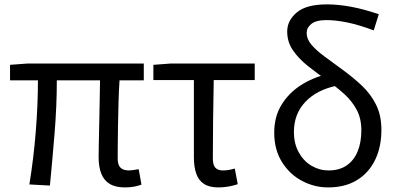

<svg xmlns="http://www.w3.org/2000/svg" viewBox="-20 -829 1788 863"><path d="M541.6 13.4Q499.2 13.4 473.2 -2.4Q447.2 -18.1 435.3 -48.5Q423.3 -78.8 423.3 -122.3Q423.3 -143.5 424.1 -182.9Q425 -222.3 426 -271.7Q427 -321 428 -372.2Q429 -423.4 429.6 -467.8H235.4Q235.4 -353.2 225.4 -231.1Q215.4 -108.9 204.4 5.1L112 0Q130.9 -115.2 140.7 -236.7Q150.5 -358.1 150.5 -467.8H25.1V-537.6L102.6 -543.4H626.3V-467.8H517.2Q514.2 -421.4 512.7 -368.6Q511.2 -315.8 510.4 -265.5Q509.6 -215.2 509.3 -175.7Q509 -136.3 509 -116.3Q509 -87.6 521.7 -75.2Q534.4 -62.9 560 -62.9Q572.2 -62.9 603.4 -68.5L615.9 0.9Q602.3 6 583.8 9.7Q565.2 13.4 541.6 13.4Z M961.8 13.4Q920.9 13.4 896.8 -2.4Q872.7 -18.1 862.1 -48.5Q851.5 -78.8 851.5 -122.3V-469H669.4V-537.6L746.5 -543.4H1124.9V-469H940.7Q938.9 -377.1 937.8 -287.7Q936.7 -198.3 936.7 -116.3Q936.7 -87.6 948 -75.2Q959.3 -62.9 982 -62.9Q995.5 -62.9 1008.7 -65.2Q1021.9 -67.5 1035.4 -71.3L1048.6 -1.1Q1032.8 4.4 1010.1 8.9Q987.4 13.4 961.8 13.4Z M1454.4 13.4Q1393 13.4 1337.5 -16Q1282 -45.3 1247.3 -100.8Q1212.6 -156.2 1212.6 -233.4Q1212.6 -303.8 1244.6 -356.7Q1276.5 -409.5 1329.9 -444.5Q1383.4 -479.4 1447.8 -495L1491.8 -443.5Q1402.5 -424.4 1351.8 -370.3Q1301.1 -316.2 1301.1 -236Q1301.1 -182.9 1323.1 -143.7Q1345 -104.5 1380.6 -83.7Q1416.2 -62.9 1456.4 -62.9Q1505.7 -62.9 1538.5 -85.7Q1571.3 -108.4 1587.7 -148.9Q1604.2 -189.4 1604.2 -243.6Q1604.2 -296.6 1583.1 -335.9Q1561.9 -375.2 1527.2 -406.6Q1492.4 -438 1451.6 -466.6Q1407.7 -498.1 1366 -530.7Q1324.3 -563.3 1297.6 -601.6Q1270.9 -639.8 1270.9 -687.2Q1270.9 -736.7 1313.9 -773Q1356.8 -809.3 1449.4 -809.3Q1500.4 -809.3 1557.7 -798.7Q1615.1 -788 1682.5 -765L1659.9 -692.5Q1590.9 -718 1539.4 -728.4Q1487.9 -738.7 1448.1 -738.7Q1400.6 -738.7 1379.5 -721.5Q1358.4 -704.2 1358.4 -681.8Q1358.4 -652.5 1380.9 -626.7Q1403.4 -600.9 1440.4 -573.8Q1477.3 -546.8 1521.1 -514.6Q1567.8 -480.6 1607.3 -443.3Q1646.7 -406 1670.5 -358.1Q1694.3 -310.3 1694.3 -245Q1694.3 -168.1 1665.8 -109.8Q1637.4 -51.6 1584 -19.1Q1530.7 13.4 1454.4 13.4Z"/></svg>

Font: Noto Sans HK Thin
Style: Regular
Weight: 100
Designer: Ryoko NISHIZUKA 西塚涼子 (kana, bopomofo & ideographs); Paul D. Hunt (Latin, Greek & Cyrillic); Sandoll Communications 산돌커뮤니
Foundry: Adobe
Version: Version 2.004-H2;hotconv 1.0.118;makeotfexe 2.5.65603